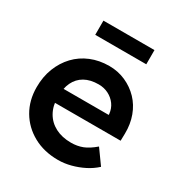

<svg xmlns="http://www.w3.org/2000/svg" viewBox="-172 -850 930 984"><g transform="rotate(30 293.0 -357.5)"><path d="M30 -259Q30 -321 50 -372Q70 -423 105.5 -460.5Q141 -498 190.5 -518.5Q240 -539 299 -539Q351 -539 396 -519Q441 -499 474 -464.5Q507 -430 524.5 -382.5Q542 -335 541 -279L540 -236H113L90 -320H437L421 -303V-325Q418 -356 401 -379.5Q384 -403 357.5 -416.5Q331 -430 299 -430Q250 -430 216.5 -411Q183 -392 166 -356.5Q149 -321 149 -268Q149 -217 170.5 -179Q192 -141 231.5 -120.5Q271 -100 324 -100Q361 -100 392 -112Q423 -124 459 -155L520 -70Q493 -45 458.5 -27.5Q424 -10 386 0Q348 10 311 10Q228 10 164.5 -25Q101 -60 65.5 -120.5Q30 -181 30 -259ZM156 -641V-725H458V-641Z"/></g></svg>

Font: Our Lexend Medium
Style: Regular
Weight: 500
Designer: Bonnie Shaver-Troup, Thomas Jockin
Foundry: Lexend
Version: Version 1.007